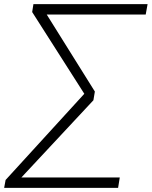

<svg xmlns="http://www.w3.org/2000/svg" viewBox="-27 -725 731 925"><path d="M-7 180 0 142 390 -285 385 -264 128 -667 134 -705H684L675 -655H179L185 -676L430 -284L423 -242L49 159L51 130H550L542 180Z"/></svg>

Font: Nunito Sans 7pt SemiExpanded ExtraLight
Style: Italic
Weight: 250
Width: 6
Italic angle: -9°
Designer: Vernon Adams
Foundry: Vernon Adams
Version: Version 3.101;gftools[0.9.27]